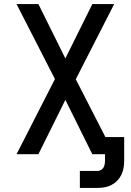

<svg xmlns="http://www.w3.org/2000/svg" viewBox="-20 -755 640 940"><path d="M371 165V82H457Q466 82 474 77.5Q482 73 486.5 65.5Q491 58 492.5 49Q494 40 494 31V0H432L300 -266L168 0H61L249 -368L61 -735H168L300 -469L432 -735H539L351 -367L496 -84H588V31Q588 49 585 66.5Q582 84 574.5 100Q567 116 554.5 129Q542 142 526 150.5Q510 159 492.5 162Q475 165 457 165Z"/></svg>

Font: Zed Mono Medium Extended
Style: Regular
Weight: 500
Width: 7
Monospace: yes
Designer: Belleve Invis
Foundry: Belleve Invis
Version: Version 1.0.0; ttfautohint (v1.8.4)